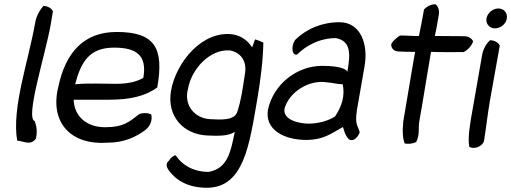

<svg xmlns="http://www.w3.org/2000/svg" viewBox="-20 -650 2415 907"><path d="M146 -542C114 -359 35 -142 61 14C94 18 124 38 149 6C158 -27 152 -57 144 -78C98 -92 194 -391 219 -531L230 -597C224 -610 206 -622 185 -622C168 -603 151 -573 146 -542Z M256 -242C213 -72 314 37 489 24C564 24 622 -2 668 -37C693 -57 701 -89 694 -110C677 -117 659 -118 639 -112C589 -73 563 -49 476 -49C388 -49 330 -102 328 -179H497C592 -179 666 -195 723 -237C755 -421 714 -499 531 -499C372 -499 289 -397 256 -242ZM335 -252C363 -360 404 -425 519 -425C623 -425 676 -390 657 -282C624 -263 581 -254 528 -254C465 -254 396 -258 335 -252Z M788 -222C766 -98 850 -15 958 -10C1009 -8 1058 -6 1089 -27C1070 65 1057 145 966 162C888 162 837 125 810 84C804 83 789 91 779 108C757 125 771 147 780 158C814 204 872 237 957 237C1132 237 1158 33 1194 -173C1211 -272 1223 -370 1224 -449C1209 -456 1196 -461 1185 -464L1171 -426C1154 -453 1126 -479 1083 -487C938 -510 812 -357 788 -222ZM868 -230C884 -323 970 -418 1065 -412C1117 -403 1148 -361 1137 -301C1126 -229 1120 -179 1100 -119C1084 -79 1018 -85 974 -87C900 -90 847 -153 868 -230Z M1246 -133C1229 -37 1323 11 1426 11C1508 11 1542 -18 1600 -50C1608 -27 1609 -13 1627 7C1654 27 1680 -18 1679 -27C1669 -60 1656 -61 1666 -130L1702 -336C1721 -442 1683 -545 1584 -545C1499 -545 1429 -513 1379 -466C1357 -447 1353 -387 1383 -392C1425 -434 1489 -470 1567 -470C1638 -456 1636 -397 1621 -311C1610 -334 1544 -339 1503 -339C1382 -339 1273 -253 1246 -133ZM1324 -137C1346 -215 1439 -275 1525 -261C1552 -259 1574 -252 1599 -252C1610 -198 1596 -150 1563 -100C1531 -79 1484 -66 1438 -66C1391 -66 1315 -84 1324 -137Z M1833 -450C1821 -437 1832 -409 1860 -407C1889 -405 1912 -405 1941 -405C1921 -294 1904 -184 1885 -76C1880 -28 1883 7 1892 28C1911 31 1929 29 1946 21C1964 -13 1955 -44 1961 -78C1980 -184 1997 -295 2016 -405C2066 -403 2119 -404 2170 -404C2188 -412 2207 -432 2215 -454C2210 -468 2193 -479 2172 -479C2125 -479 2080 -480 2034 -480C2042 -514 2047 -546 2053 -581C2057 -602 2049 -622 2037 -630C2015 -630 1994 -618 1983 -605C1975 -561 1968 -522 1959 -480C1927 -479 1901 -483 1869 -482C1857 -474 1844 -463 1833 -450Z M2278 -563C2274 -538 2292 -516 2318 -516C2345 -516 2370 -537 2374 -562C2379 -588 2361 -610 2334 -610C2308 -610 2283 -589 2278 -563ZM2212 -130C2202 -75 2188 2 2197 44C2223 57 2257 41 2266 18C2276 -41 2284 -116 2294 -172L2341 -435C2335 -448 2316 -460 2295 -460C2279 -446 2263 -420 2258 -393Z"/></svg>

Font: Snowfall
Style: Obl
Weight: 400
Designer: Jasper
Foundry: Cannot Into Space Fonts
Version: Version 0.9